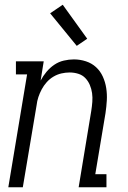

<svg xmlns="http://www.w3.org/2000/svg" viewBox="-20 -788 540 808"><path d="M15 0 94 -475H47V-530H164L151 -449Q161 -468 175.5 -485.5Q190 -503 208.5 -515.5Q227 -528 248.5 -533Q270 -538 291 -538Q317 -538 341.5 -530Q366 -522 384 -505.5Q402 -489 412.5 -466Q423 -443 427 -417.5Q431 -392 429.5 -365.5Q428 -339 424 -312L381 -55H428V0H311L364 -321Q367 -340 368.5 -359Q370 -378 367.5 -396Q365 -414 358 -430.5Q351 -447 339 -459.5Q327 -472 309.5 -477.5Q292 -483 273 -483Q256 -483 238.5 -479Q221 -475 205 -465.5Q189 -456 176.5 -442Q164 -428 155.5 -412Q147 -396 141.5 -379.5Q136 -363 134 -345L76 0ZM303 -595 191 -732 244 -768 347 -625Z"/></svg>

Font: Iosevka Slab Light
Style: Italic
Weight: 300
Italic angle: -9°
Monospace: yes
Designer: Belleve Invis
Foundry: Belleve Invis
Version: Version 11.1.1; ttfautohint (v1.8.3)